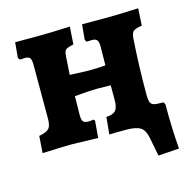

<svg xmlns="http://www.w3.org/2000/svg" viewBox="-93 -562 784 790"><g transform="rotate(-15 299.0 -166.5)"><path d="M576 131 487 137 471 56Q465 24 446.5 12Q428 0 386 0Q328 0 314 1L321 -72Q349 -73 360.5 -85.5Q372 -98 372 -130V-193L313 -194Q284 -194 218 -188L217 -115Q216 -91 221.5 -82Q227 -73 243 -73Q259 -73 267 -75L272 -69L266 3L230 2L153 0Q125 0 29 4L34 -68Q66 -74 76.5 -85.5Q87 -97 87 -127V-356Q87 -378 81.5 -385.5Q76 -393 60 -393L38 -392L32 -401L38 -466H134Q184 -466 272 -470L267 -395Q241 -390 233.5 -383.5Q226 -377 225 -355L220 -278L298 -275Q340 -275 372 -278L373 -356Q373 -378 367 -385.5Q361 -393 345 -393L323 -392L317 -401L323 -466H437Q475 -466 563 -470L559 -397Q531 -393 522.5 -385.5Q514 -378 512 -358Q504 -241 504 -119Q504 -90 510.5 -80.5Q517 -71 536 -70L564 -69L569 -59Q569 51 576 131Z"/></g></svg>

Font: Alegreya ExtraBold
Style: Regular
Weight: 800
Designer: Juan Pablo del Peral
Foundry: Huerta Tipografica
Version: Version 2.007; ttfautohint (v1.6)